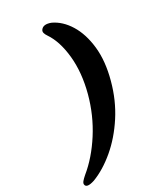

<svg xmlns="http://www.w3.org/2000/svg" viewBox="-300 -832 898 1047"><g transform="rotate(-30 149.5 -308.5)"><path d="M325 -302.5Q296.5 -196 240.5 -109.8Q184.5 -23.5 114 36Q43.5 95.5 -27.5 122.5Q-81.5 140 -84.5 113.5Q-85.5 105 -77 95Q-68.5 85 -53 71.5Q24 9 86.8 -89Q149.5 -187 180.5 -302.5Q212 -421.5 201.8 -524Q191.5 -626.5 149.5 -688.5Q140.5 -701.5 137.8 -711.8Q135 -722 140.5 -730.5Q158 -756 203 -739Q259 -713 297 -651.5Q335 -590 344.8 -500.8Q354.5 -411.5 325 -302.5Z"/></g></svg>

Font: Fraunces 9pt S050
Style: Bold Italic
Weight: 700
Italic angle: -16°
Version: Version 1.000; ttfautohint (v1.8.3)